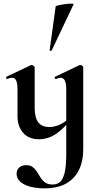

<svg xmlns="http://www.w3.org/2000/svg" viewBox="-20 -751 539 1052"><path d="M170 -382V-161Q170 -107 189.5 -81Q209 -55 251 -55Q281 -55 312.5 -70.5Q344 -86 363 -111L368 -99Q334 -50 289.5 -19Q245 12 193 12Q138 12 107 -23Q76 -58 76 -113V-260Q76 -293 69 -309Q62 -325 46 -325Q34 -325 20 -318Q16 -317 14 -323Q12 -329 14 -330L149 -394Q151 -395 153 -395Q158 -395 164 -390.5Q170 -386 170 -382ZM436 -382V70Q436 131 413.5 178.5Q391 226 344 253.5Q297 281 222 281Q183 281 148.5 272.5Q114 264 92.5 246Q71 228 71 201Q71 180 85 167Q99 154 123 154Q146 154 159.5 164.5Q173 175 183 191Q193 207 203 223Q213 239 228.5 249.5Q244 260 269 260Q290 260 306.5 248Q323 236 333 200Q343 164 343 94V-260Q343 -293 335.5 -309Q328 -325 312 -325Q301 -325 287 -318Q283 -317 280.5 -323Q278 -329 281 -330L415 -394Q418 -395 420 -395Q425 -395 430.5 -390.5Q436 -386 436 -382ZM263 -474Q262 -471 256.5 -472.5Q251 -474 252 -476L285 -716Q287 -719 302.5 -722.5Q318 -726 337.5 -728.5Q357 -731 371 -731Q385 -731 383 -727Z"/></svg>

Font: Cormorant Infant Light
Style: Regular
Weight: 300
Designer: Christian Thalmann (Catharsis Fonts)
Foundry: Catharsis Fonts
Version: Version 4.001